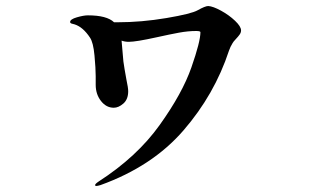

<svg xmlns="http://www.w3.org/2000/svg" viewBox="-20 -560 1040 638"><path d="M781 -459Q781 -452 776.5 -445.5Q772 -439 763.5 -430Q755 -421 753 -417Q745 -404 741 -392Q693 -246 589.5 -126.5Q486 -7 314 55Q304 58 300 58Q296 58 296 55Q296 51 308 43Q435 -39 510.5 -144.5Q586 -250 616 -336Q646 -422 646 -453Q646 -455 642.5 -456Q639 -457 632 -457Q605 -457 575 -451.5Q545 -446 500 -436Q432 -421 408 -421Q395 -421 384 -425L390 -356Q393 -334 400 -296Q406 -268 406 -257Q406 -230 390 -216Q374 -202 358 -202Q333 -202 315.5 -224.5Q298 -247 298 -278V-307Q298 -332 294 -375.5Q290 -419 279 -435Q256 -470 228 -479Q224 -480 218.5 -481.5Q213 -483 213 -487Q213 -496 235.5 -502.5Q258 -509 272 -509Q335 -509 359 -486H371Q450 -486 533 -500Q616 -514 637 -526Q662 -540 672 -540Q688 -539 714.5 -524.5Q741 -510 761 -491Q781 -472 781 -459Z"/></svg>

Font: Shippori Mincho ExtraBold
Style: Regular
Weight: 800
Designer: FONTDASU
Foundry: FONTDASU / Google Inc. / but / Adobe
Version: Version 3.110; ttfautohint (v1.8.3)